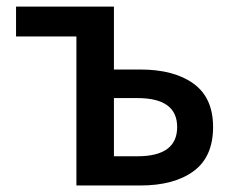

<svg xmlns="http://www.w3.org/2000/svg" viewBox="-20 -570 720 590"><path d="M214.8 0V-458H29.3V-549.8H330.1V-356.4H411.1Q514.6 -356.4 574.7 -313Q634.8 -269.5 634.8 -179.7Q634.8 -87.9 574.7 -43.9Q514.6 0 411.1 0ZM330.1 -89.8H402.3Q524.4 -89.8 524.4 -179.7Q524.4 -268.6 402.3 -268.6H330.1Z"/></svg>

Font: Gen Shin Gothic Medium
Style: Regular
Weight: 500
Designer: [Source Han Sans]
Ryoko NISHIZUKA  (kana & ideographs); Paul D. Hunt (Latin, Greek & Cyrillic); Wenlong ZHANG  (bopomofo
Version: Version 1.002.20150607